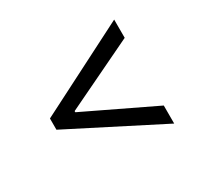

<svg xmlns="http://www.w3.org/2000/svg" viewBox="-114 -703 887 837"><g transform="rotate(-30 329.5 -284.5)"><path d="M85 -255.9V-312.5L543 -545.9V-454.1L191.4 -285.2L194.3 -291V-277.3L191.4 -282.2L543 -113.3V-22.5Z"/></g></svg>

Font: Inter V
Style: Weight 400 Optical size 14.0
Weight: 400
Designer: Rasmus Andersson
Foundry: rsms
Version: Version 4.000;git-4fc901f